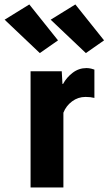

<svg xmlns="http://www.w3.org/2000/svg" viewBox="-72 -831 481 851"><path d="M63.5 0V-515.1H201.7L204.8 -459H207.5Q222.7 -487.5 250 -508.4Q277.3 -529.3 311.3 -529.3Q321.3 -529.3 331.7 -526.9Q342 -524.4 346.4 -522.5V-397Q337.9 -399.2 328.2 -400.3Q318.6 -401.4 307.1 -401.4Q273.7 -401.4 247.3 -381.6Q220.9 -361.8 209 -331.5V0ZM104.5 -595.7 -51.5 -743.7 57.9 -811.3 185.1 -652.1ZM308.6 -595.7 152.6 -743.7 262 -811.3 389.2 -652.1Z"/></svg>

Font: RobotoFlex
Style: Regular
Weight: 400
Designer: Berlow after Robertson
Foundry: Google
Version: Version 2.136